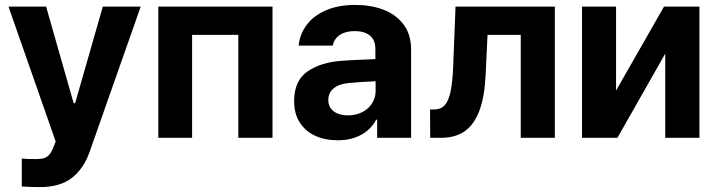

<svg xmlns="http://www.w3.org/2000/svg" viewBox="-20 -557 2903 776"><path d="M68.1 196.7V83.9L92.6 85.5Q107.6 85.9 126.8 85.9Q144.5 85.9 156.1 82.9Q167.8 79.9 178.1 69.2Q188.4 58.5 196.1 37.3L205.1 15L14.3 -530.3H166.4L277.7 -139.8H283.6L395.5 -530.3H548.7L341.8 57.9Q317.8 125.5 269.9 162.4Q222 199.2 141.5 199.2Q99 199.2 68.1 196.7Z M619.9 -530.3H1081.4V0H943.2V-416.1H756.4V0H619.9Z M1436.1 -225.3 1389.3 -221.4Q1350.7 -218 1328.8 -200.2Q1306.9 -182.4 1306.9 -152.6Q1306.9 -133 1316.9 -119.1Q1326.9 -105.2 1345.1 -98Q1363.3 -90.7 1386.1 -90.7Q1418.8 -90.7 1444.2 -103.8Q1469.7 -116.9 1483.9 -139.5Q1498.2 -162.1 1498.2 -189.6L1497.1 -360.7Q1497.1 -383.3 1487.5 -399.2Q1477.9 -415.1 1458.8 -423.2Q1439.7 -431.3 1412.9 -431.3Q1376.7 -431.3 1353.6 -415.9Q1330.6 -400.5 1324.7 -372.7H1187.1Q1191.8 -419.5 1219.9 -456.9Q1248.1 -494.3 1298.1 -515.7Q1348.1 -537.1 1416.3 -537.1Q1478.2 -537.1 1528.8 -518.2Q1579.4 -499.3 1610.4 -458.9Q1641.5 -418.5 1641.5 -357.3V0H1504.3V-73.4H1500.4Q1487.3 -48.4 1465.9 -30Q1444.5 -11.5 1414.3 -0.8Q1384 9.9 1344.9 9.9Q1293.6 9.9 1254 -8.2Q1214.3 -26.4 1191.5 -62.1Q1168.7 -97.8 1168.7 -148.2Q1168.7 -231.2 1223.4 -268.7Q1278.1 -306.3 1365.7 -311.6Q1380.4 -313.1 1456.1 -316.4L1504.1 -318.3L1505 -229Q1485.2 -228.4 1436.1 -225.3Z M1718.2 -114.7H1735.6Q1761.6 -114.7 1777.3 -131.7Q1793 -148.7 1801.3 -187.9Q1809.5 -227.2 1811.9 -295.9L1821.1 -530.3H2222.5V0H2084.7V-416.1H1950.5L1942.7 -253Q1938.2 -164 1917.1 -108.5Q1895.9 -53.1 1858 -26.5Q1820.1 0 1762.5 0H1718.7Z M2663.7 -530.3H2806.9V0H2668.7V-340.3L2475.4 0H2332.3V-530.3H2469.9V-191Z"/></svg>

Font: Pretendard Std Variable
Style: Regular
Weight: 400
Designer: Base glyphs from Inter by Rasmus Andersson; Hangeul glyphs from Noto Sans CJK(Source Han Sans) by Jang Soo-young and Kan
Foundry: Kil Hyung-jin
Version: Version 1.309;Glyphs 3.2 (3225)